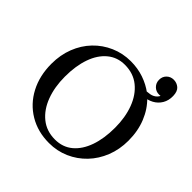

<svg xmlns="http://www.w3.org/2000/svg" viewBox="-200 -959 1144 1144"><g transform="rotate(45 372.5 -386.5)"><path d="M48 -335Q48 -409 72.5 -472Q97 -535 141.5 -581.5Q186 -628 245.5 -654Q305 -680 372 -680Q431 -680 482 -662.5Q533 -645 574 -614L540 -619Q569 -618 593 -622.5Q617 -627 633 -643.5Q649 -660 653 -695L660 -662Q653 -660 645.5 -659Q638 -658 631 -658Q605 -658 587 -676Q569 -694 569 -721Q569 -748 587 -765.5Q605 -783 631 -783Q657 -783 676.5 -766.5Q696 -750 697 -712Q698 -674 681 -645.5Q664 -617 635 -601.5Q606 -586 571 -584L595 -595Q643 -549 670 -482.5Q697 -416 697 -335Q697 -261 672 -198Q647 -135 602.5 -88.5Q558 -42 499 -16Q440 10 372 10Q277 10 203.5 -34Q130 -78 89 -156Q48 -234 48 -335ZM159 -337Q159 -250 185 -180.5Q211 -111 261 -70.5Q311 -30 382 -30Q447 -30 492.5 -68Q538 -106 562 -174Q586 -242 586 -333Q586 -420 560 -489.5Q534 -559 484 -599.5Q434 -640 362 -640Q299 -640 253 -602Q207 -564 183 -496Q159 -428 159 -337Z"/></g></svg>

Font: Brygada 1918 Medium
Style: Regular
Weight: 500
Designer: Mateusz Machalski | Borys Kosmynka | Przemek Hoffer
Foundry: NIEPODLEGLA 2018
Version: Version 3.006